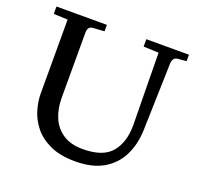

<svg xmlns="http://www.w3.org/2000/svg" viewBox="-121 -806 982 952"><g transform="rotate(20 369.5 -330.0)"><path d="M369 15Q289 15 235.5 -10Q182 -35 151 -74Q120 -113 107 -158Q94 -203 94 -243V-633L20 -636V-675H286V-641L226 -637Q199 -636 199 -601V-258Q199 -201 218.5 -155Q238 -109 279 -82Q320 -55 383 -55Q490 -55 534.5 -108.5Q579 -162 579 -252L574 -633L494 -636V-675H719V-641L673 -637Q647 -634 646 -601L636 -249Q634 -174 605 -114Q576 -54 517.5 -19.5Q459 15 369 15Z"/></g></svg>

Font: Gulzar
Style: Regular
Weight: 400
Designer: Borna Izadpanah, Alice Savoie, Simon Cozens, Fiona Ross
Version: Version 1.000;[7b34f74]; ttfautohint (v1.8.4)